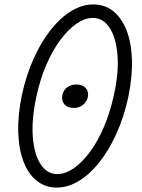

<svg xmlns="http://www.w3.org/2000/svg" viewBox="-20 -834 640 868"><path d="M237 14Q185 14 146.5 -16.5Q108 -47 86.5 -103Q65 -159 62.5 -235.5Q60 -312 79 -405Q99 -496 133 -571Q167 -646 210.5 -700.5Q254 -755 303 -784.5Q352 -814 402 -814Q454 -814 492 -783.5Q530 -753 552 -697Q574 -641 576.5 -564.5Q579 -488 560 -395Q540 -304 506 -229Q472 -154 428.5 -99.5Q385 -45 336 -15.5Q287 14 237 14ZM239 -47Q275 -47 313 -73Q351 -99 386.5 -147Q422 -195 450 -260.5Q478 -326 495 -405Q518 -509 511 -587Q504 -665 475 -709Q446 -753 400 -753Q364 -753 326 -727Q288 -701 252.5 -653Q217 -605 189 -540Q161 -475 144 -395Q122 -292 128.5 -213.5Q135 -135 164 -91Q193 -47 239 -47ZM314 -346Q285 -346 271 -362.5Q257 -379 262 -405Q267 -427 284 -439.5Q301 -452 325 -452Q353 -452 367.5 -436Q382 -420 377 -395Q372 -373 354.5 -359.5Q337 -346 314 -346Z"/></svg>

Font: Victor Mono Thin Light
Style: Italic
Weight: 300
Italic angle: -12°
Monospace: yes
Version: Version 1.561;gftools[0.9.30]